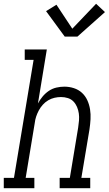

<svg xmlns="http://www.w3.org/2000/svg" viewBox="-50 -997 576 1017"><path d="M-30 0V-55H24L128 -680H81V-735H198L151 -449Q161 -468 175.5 -485.5Q190 -503 208.5 -515.5Q227 -528 248.5 -533Q270 -538 291 -538Q317 -538 341.5 -530Q366 -522 384 -505.5Q402 -489 412.5 -466Q423 -443 427 -417.5Q431 -392 429.5 -365.5Q428 -339 424 -312L381 -55H428V0H266V-55H320L364 -321Q367 -340 368.5 -359Q370 -378 367.5 -396Q365 -414 358 -430.5Q351 -447 339 -459.5Q327 -472 309.5 -477.5Q292 -483 273 -483Q256 -483 238.5 -479Q221 -475 205 -465.5Q189 -456 176.5 -442Q164 -428 155.5 -412Q147 -396 141.5 -379.5Q136 -363 134 -345L86 -55H132V0ZM293 -803 194 -938 249 -972 333 -845 459 -977 506 -933 360 -803Z"/></svg>

Font: Iosevka Curly Slab LtObl
Style: Regular
Weight: 300
Italic angle: -9°
Monospace: yes
Designer: Belleve Invis
Foundry: Belleve Invis
Version: Version 11.0.0; ttfautohint (v1.8.3)